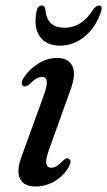

<svg xmlns="http://www.w3.org/2000/svg" viewBox="-20 -667 389 696"><path d="M166 -59Q175 -59 185 -64.8Q195 -70.5 210 -86Q221.5 -96 229 -92Q242.5 -85.5 229 -61.5Q211 -30 179 -10.5Q147 9 109 9Q65.5 9 52 -20Q38.5 -49 60 -104.5L136.5 -315.5Q151.5 -356 149.5 -372Q147.5 -388 131.5 -388Q122 -388 111.2 -381.8Q100.5 -375.5 85.5 -360Q72.5 -351 65.5 -354.5Q59.5 -357 58.8 -365Q58 -373 65 -383.5Q85.5 -416 118.8 -436.5Q152 -457 187 -457Q228 -457 242.5 -427.2Q257 -397.5 234.5 -338.5L159 -128Q145 -90 147.8 -74.5Q150.5 -59 166 -59ZM214 -566.5Q245.5 -566.5 271 -582.8Q296.5 -599 319.5 -634.5Q329 -647 338.5 -647Q353.5 -647 346.5 -625.5Q327.5 -567.5 286.8 -534.5Q246 -501.5 197 -501.5Q147.5 -501.5 124.2 -534.8Q101 -568 112.5 -626Q116.5 -647 131.5 -647Q141.5 -647 144 -634.5Q147.5 -598 165 -582.2Q182.5 -566.5 214 -566.5Z"/></svg>

Font: Fraunces 72pt S050
Style: Italic
Weight: 400
Italic angle: -16°
Version: Version 1.000; ttfautohint (v1.8.3)